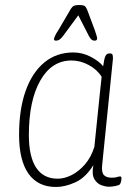

<svg xmlns="http://www.w3.org/2000/svg" viewBox="-20 -738 545 765"><path d="M203 7Q131 7 93.5 -46Q56 -99 56 -201Q56 -302 82 -375.5Q108 -449 156.5 -489Q205 -529 272 -529Q308 -529 341 -512Q374 -495 391 -474Q395 -504 400 -514.5Q405 -525 415 -525H418Q427 -525 428.5 -519.5Q430 -514 430 -504L387 -80Q384 -51 394 -40.5Q404 -30 425 -30Q439 -30 446 -32.5Q453 -35 459 -35Q464 -35 464 -28Q464 -21 462 -13.5Q460 -6 457 -3Q452 1 438 3.5Q424 6 414 6Q401 6 384 0Q367 -6 356 -24.5Q345 -43 352 -80Q321 -30 280 -11.5Q239 7 203 7ZM210 -26Q236 -26 264.5 -40Q293 -54 318 -82.5Q343 -111 356 -153L378 -367Q379 -380 381.5 -400Q384 -420 385 -432Q367 -461 333.5 -479Q300 -497 265 -497Q186 -497 140.5 -417Q95 -337 95 -200Q95 -114 124 -70Q153 -26 210 -26ZM203 -576Q195 -576 195 -582Q195 -586 200 -596.5Q205 -607 212 -617L256 -692Q265 -709 272 -713.5Q279 -718 295 -718Q312 -718 318 -713.5Q324 -709 330 -692L358 -617Q361 -608 364 -598.5Q367 -589 367 -585Q367 -576 357 -576Q350 -576 345.5 -579.5Q341 -583 335 -593L292 -677L230 -593Q222 -583 216 -579.5Q210 -576 203 -576Z"/></svg>

Font: Asap Semi Condensed Semi Condensed Thin
Style: Italic
Weight: 100
Width: 4
Italic angle: -6°
Designer: Pablo Cosgaya
Foundry: Omnibus-Type
Version: Version 3.001; ttfautohint (v1.8.4.7-5d5b)